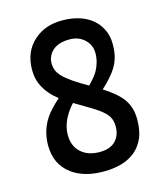

<svg xmlns="http://www.w3.org/2000/svg" viewBox="-114 -849 812 945"><g transform="rotate(-15 291.5 -376.5)"><path d="M472.7 -468.8Q450.2 -431.2 396.5 -381.8Q465.3 -338.4 493.2 -297.9Q522.5 -254.9 522.5 -197.8Q522.5 -140.6 506.6 -103Q490.7 -65.4 461.4 -40Q403.3 9.8 296.9 9.8Q197.8 9.8 135.7 -36.1Q65.4 -88.4 65.4 -185.5Q65.4 -283.7 134.3 -356Q154.3 -377 176.3 -397Q85.4 -465.8 85.4 -563.5Q85.4 -656.2 146.5 -710.9Q203.1 -761.7 290 -761.7Q379.4 -761.7 436.5 -719.7Q466.3 -697.8 484.1 -663.1Q502 -628.4 502 -586.9Q502 -545.4 494.4 -518.8Q486.8 -492.2 472.7 -468.8ZM237.8 -355.5Q172.4 -283.2 172.4 -210Q172.4 -151.4 209.5 -119.1Q245.1 -87.9 303.7 -87.9Q379.4 -87.9 403.3 -145.5Q411.1 -164.1 411.1 -189.2Q411.1 -214.4 402.8 -232.4Q394.5 -250.5 374.5 -268.1Q354.5 -285.6 321.3 -305.7ZM196.3 -610.8Q186.5 -592.8 186.5 -572Q186.5 -551.3 192.9 -535.2Q199.2 -519 215.8 -501.5Q250 -466.3 336.9 -417.5Q371.1 -452.1 384.3 -475.1Q408.2 -518.1 408.2 -563.5Q408.2 -606.9 377 -634.8Q347.2 -662.1 302.2 -662.1Q224.1 -662.1 196.3 -610.8Z"/></g></svg>

Font: Wellfleet
Style: Regular
Weight: 400
Designer: Riccardo De Franceschi
Foundry: Riccardo De Franceschi
Version: Version 1.002